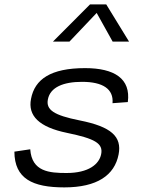

<svg xmlns="http://www.w3.org/2000/svg" viewBox="-20 -822 660 854"><path d="M358.5 -519C205.5 -519 134.5 -469.5 118 -382.5C103 -307 154 -256.5 278 -231C401.5 -205.5 439.5 -184.5 430 -136.5C421.5 -92 374.5 -52.5 276 -52.5C200 -52.5 121.5 -58 114.5 -158L44 -147.5C44.5 -27 125 11.5 266 11.5C412 11.5 489.5 -42.5 507.5 -135C523 -214.5 475 -258.5 334 -286.5C219 -309.5 184 -333.5 193 -380C203.5 -434 261.5 -458 345 -458C437.5 -458 486 -426 480.5 -363L548.5 -368C562.5 -472 489 -519 358.5 -519ZM215.5 -637H289L410 -764.5L481 -637H554L452.5 -802.5H380.5Z"/></svg>

Font: Monaspace Neon Light
Style: Italic
Weight: 300
Italic angle: -11°
Designer: Riley Cran & the Lettermatic Team
Foundry: Lettermatic
Version: Version 1.200 (Monaspace Neon)